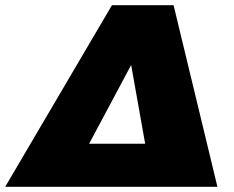

<svg xmlns="http://www.w3.org/2000/svg" viewBox="-85 -720 903 740"><path d="M753 0H-65L346.5 -700H584ZM474.5 -166 420.5 -469.5 258.5 -166Z"/></svg>

Font: Argentum Sans Black
Style: Italic
Weight: 900
Italic angle: -11°
Designer: Julieta Ulanovsky (font), Cristiano Sobral (main changes and remaster)
Foundry: Julieta Ulanovsky (font), Cristiano Sobral (main changes and remaster)
Version: Version 2.007;June 15, 2022;FontCreator 14.0.0.2814 64-bit; 